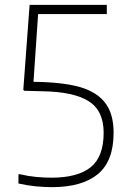

<svg xmlns="http://www.w3.org/2000/svg" viewBox="-20 -760 540 791"><path d="M194 11Q162 11 126.5 7.5Q91 4 56 -4V-42H63Q97 -34 129.5 -31Q162 -28 192 -28Q300 -28 353.5 -71Q407 -114 407 -213Q407 -304 345.5 -343Q284 -382 155 -384L80 -386L76 -390L102 -740H420V-702H137L118 -423Q205 -422 267.5 -411Q330 -400 370 -375Q410 -350 429 -310.5Q448 -271 448 -213Q448 -96 383 -42.5Q318 11 194 11Z"/></svg>

Font: Encode Sans Normal
Style: Thin
Weight: 100
Designer: Pablo Impallari, Andres Torresi
Foundry: Pablo Impallari, Andres Torresi
Version: Version 1.000; ttfautohint (v1.00) -l 8 -r 50 -G 200 -x 14 -